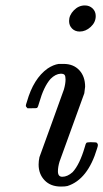

<svg xmlns="http://www.w3.org/2000/svg" viewBox="-20 -676 380 706"><path d="M234 -599Q234 -620 251.5 -638Q269 -656 292 -656Q309 -656 320.5 -645Q332 -634 332 -617Q332 -594 313.5 -577Q295 -560 273 -560Q256 -560 245 -571Q234 -582 234 -599ZM214 -441Q250 -441 271.5 -418Q293 -395 293 -357Q291 -338 290 -333Q289 -330 244.5 -207.5Q200 -85 199 -82Q193 -62 193 -46Q193 -26 209 -26Q228 -26 247 -43Q273 -71 292 -136Q295 -148 297.5 -150.5Q300 -153 311 -153H317Q334 -153 336 -151Q340 -147 340 -143Q340 -139 337 -130Q303 -16 228 8Q220 10 204 10Q166 10 144 -13Q122 -36 122 -71Q122 -84 125 -98Q126 -101 170.5 -223.5Q215 -346 215 -347Q221 -368 221 -384Q221 -396 217.5 -400.5Q214 -405 203 -405Q184 -404 166 -386Q141 -358 124 -298Q120 -282 116 -279Q115 -278 97 -278H81Q75 -284 75 -287Q75 -291 79 -302Q103 -387 155 -424Q176 -438 196 -441Z"/></svg>

Font: MathJax_Main
Style: Italic
Weight: 400
Version: Version 1.1